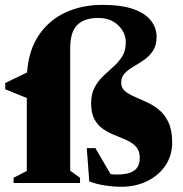

<svg xmlns="http://www.w3.org/2000/svg" viewBox="-20 -734 732 770"><path d="M670.5 -163.5Q670.5 -109.5 642.8 -69.2Q615 -29 569 -7Q523 15 467.5 15Q435 15 400.8 9.8Q366.5 4.5 338 -6.5L328 -140H362.5L423.5 -35.5Q437 -34 450.5 -34Q495 -34 517.8 -49.8Q540.5 -65.5 540.5 -100.5Q540.5 -128.5 526.5 -144.5Q512.5 -160.5 490.2 -170.8Q468 -181 443 -190.8Q418 -200.5 395.8 -215Q373.5 -229.5 359.5 -254.2Q345.5 -279 345.5 -319.5Q345.5 -357.5 359.5 -383.5Q373.5 -409.5 394.2 -429.2Q415 -449 435.8 -467.5Q456.5 -486 470.5 -508.5Q484.5 -531 484.5 -563.5Q484.5 -603 454.2 -632.5Q424 -662 373 -662Q318.5 -662 290 -634Q261.5 -606 261.5 -540.5V-49.5L301 -21V0H34.5V-21L87.5 -48.5V-341L1 -376V-401L88.5 -443.5Q95 -533.5 136.2 -593.8Q177.5 -654 243.2 -684.2Q309 -714.5 390.5 -714.5Q468.5 -714.5 516.2 -697Q564 -679.5 586 -650.5Q608 -621.5 608 -586.5Q608 -552.5 593.8 -530.8Q579.5 -509 558.2 -494.2Q537 -479.5 515.8 -467.2Q494.5 -455 480.2 -440Q466 -425 466 -402.5Q466 -381.5 480.8 -369Q495.5 -356.5 518.8 -346.5Q542 -336.5 568.2 -324.5Q594.5 -312.5 617.8 -293.5Q641 -274.5 655.8 -243.2Q670.5 -212 670.5 -163.5Z"/></svg>

Font: Newsreader 16pt ExtraBold
Style: Regular
Weight: 800
Designer: Hugues Gentile
Foundry: Production Type
Version: Version 1.003; ttfautohint (v1.8.3)